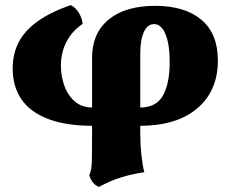

<svg xmlns="http://www.w3.org/2000/svg" viewBox="-20 -487 909 757"><path d="M370 250Q354 243 345.5 231.5Q337 220 332 204Q338 190 340 176Q342 162 342.5 134.5Q343 107 343 55V-259Q343 -356 408.5 -410Q474 -464 592 -464Q708 -464 773.5 -409.5Q839 -355 839 -248Q839 -129 758 -60Q677 9 532 9V-63Q596 -63 622.5 -110.5Q649 -158 649 -242Q649 -313 632.5 -352.5Q616 -392 587 -392Q562 -392 547.5 -361.5Q533 -331 533 -275V40Q533 84 537.5 125Q542 166 549 192Q500 199 457 212.5Q414 226 370 250ZM346 9Q240 9 169.5 -18Q99 -45 64.5 -95.5Q30 -146 30 -217Q30 -276 54.5 -322Q79 -368 130 -404Q181 -440 259 -467Q278 -457 290.5 -437Q303 -417 306 -393Q275 -372 256 -345Q237 -318 228.5 -288.5Q220 -259 220 -228Q220 -189 233 -151Q246 -113 274 -88Q302 -63 346 -63Z"/></svg>

Font: Vollkorn Black
Style: Regular
Weight: 900
Designer: Friedrich Althausen
Foundry: Friedrich Althausen
Version: Version 5.000